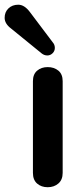

<svg xmlns="http://www.w3.org/2000/svg" viewBox="-73 -781 347 807"><path d="M65.4 -54.2V-439.9Q65.4 -468.8 83 -483.9Q100.6 -499 127.4 -499Q154.3 -499 172.4 -484.1Q190.4 -469.2 190.4 -439.9V-54.2Q190.4 -25.4 172.4 -9.8Q154.3 5.9 127.4 5.9Q100.6 5.9 83 -9.5Q65.4 -24.9 65.4 -54.2ZM52.2 -731 149.4 -602.1Q157.2 -593.3 157.5 -580.1Q157.7 -566.9 148.2 -557.4Q138.7 -547.9 126 -547.9Q113.3 -547.9 102.5 -556.2L-26.4 -661.1Q-53.2 -681.2 -53.5 -705.6Q-53.7 -730 -37.6 -745.6Q-21.5 -761.2 3.9 -761.2Q29.3 -761.2 52.2 -731Z"/></svg>

Font: Nunito-Bold
Style: Bold
Weight: 700
Designer: Vernon Adams
Foundry: newtypography
Version: Version 3.000